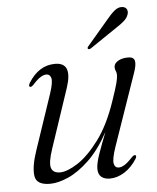

<svg xmlns="http://www.w3.org/2000/svg" viewBox="-49 -690 607 741"><g transform="rotate(-5 254.0 -319.0)"><path d="M452.5 -73Q458.5 -70 452 -58.5Q431.5 -26.5 403.8 -9Q376 8.5 347 8.5Q326 8.5 314 -1.8Q302 -12 302 -33Q302 -54 314.5 -89.8Q327 -125.5 345.5 -172.5Q309 -105.5 267.5 -66Q226 -26.5 186.5 -9Q147 8.5 115.5 8.5Q62.5 8.5 57.5 -27Q52.5 -62.5 73 -123L145 -336.5Q160 -381.5 155.8 -397.2Q151.5 -413 137.5 -413Q127.5 -413 115 -405.5Q102.5 -398 84 -377.5Q75.5 -369 70.5 -371Q64.5 -374 71 -386Q111 -451 174.5 -451Q244 -451 211.5 -354L135.5 -127Q117 -72.5 123.8 -52.2Q130.5 -32 157.5 -32Q185 -32 226 -58.2Q267 -84.5 309.2 -141Q351.5 -197.5 382 -287.5Q399.5 -338 404.2 -357.5Q409 -377 409 -387Q409 -397 405.8 -403Q402.5 -409 402.5 -418Q402.5 -432 418 -441.5Q433.5 -451 458 -451Q479 -451 482.8 -436Q486.5 -421 474.5 -387.5L379 -112Q363 -65 366.5 -48Q370 -31 385 -31Q395 -31 407.5 -38.5Q420 -46 439 -66.5Q447.5 -75 452.5 -73ZM390 -603Q407 -624 421.5 -636Q436 -648 451 -647Q464.5 -646 469.2 -636.8Q474 -627.5 470 -616.5Q465.5 -603 453 -592Q440.5 -581 422.5 -569.5L317 -498Q309 -494 306 -498Q303 -501 309.5 -508.5Z"/></g></svg>

Font: Fraunces 72pt S000 Light
Style: Italic
Weight: 300
Italic angle: -16°
Version: Version 1.000; ttfautohint (v1.8.3)